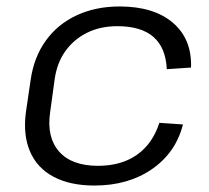

<svg xmlns="http://www.w3.org/2000/svg" viewBox="-20 -567 648 594"><path d="M272 7Q197 7 146 -20Q95 -47 73 -98Q51 -149 60 -219L75 -321Q85 -390 121.5 -441Q158 -492 217 -519.5Q276 -547 350 -547Q456 -547 515 -496.5Q574 -446 571 -358L496 -353Q493 -419 455 -452.5Q417 -486 343 -486Q290 -486 249 -465.5Q208 -445 182 -408.5Q156 -372 149 -321L135 -219Q124 -142 163 -98Q202 -54 283 -54Q355 -54 403.5 -88Q452 -122 473 -187L546 -182Q524 -95 450.5 -44Q377 7 272 7Z"/></svg>

Font: Pathway Extreme 8pt Thin 12pt Light
Style: Italic
Weight: 300
Italic angle: -8°
Version: Version 1.001;gftools[0.9.26]